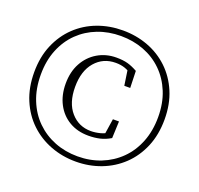

<svg xmlns="http://www.w3.org/2000/svg" viewBox="-130 -881 1074 1038"><g transform="rotate(20 407.0 -362.0)"><path d="M407 15Q330 15 262 -11Q194 -37 142.5 -86Q91 -135 61.5 -205Q32 -275 32 -363Q32 -451 61.5 -520.5Q91 -590 142.5 -639Q194 -688 262 -713.5Q330 -739 407 -739Q484 -739 552 -713.5Q620 -688 671.5 -639Q723 -590 752.5 -520.5Q782 -451 782 -363Q782 -275 752.5 -205Q723 -135 671.5 -86Q620 -37 552 -11Q484 15 407 15ZM407 -15Q479 -15 540.5 -39.5Q602 -64 648 -109.5Q694 -155 719.5 -219.5Q745 -284 745 -363Q745 -443 719 -506.5Q693 -570 647 -615Q601 -660 539.5 -683.5Q478 -707 407 -707Q336 -707 275 -683.5Q214 -660 168 -615.5Q122 -571 96 -507Q70 -443 70 -363Q70 -282 96 -217.5Q122 -153 168 -108Q214 -63 275 -39Q336 -15 407 -15ZM424 -140Q361 -140 313.5 -168Q266 -196 239.5 -246.5Q213 -297 213 -363Q213 -431 240.5 -481.5Q268 -532 316 -560.5Q364 -589 424 -589Q462 -589 489 -581.5Q516 -574 546 -557L549 -460H515L500 -561L533 -525Q508 -544 484 -552.5Q460 -561 430 -561Q358 -561 312.5 -508.5Q267 -456 267 -364Q267 -272 312.5 -220Q358 -168 428 -168Q454 -168 482.5 -175.5Q511 -183 536 -202L504 -170L519 -269H554L550 -172Q520 -154 489.5 -147Q459 -140 424 -140Z"/></g></svg>

Font: Noto Serif JP
Style: Regular
Weight: 200
Designer: Ryoko NISHIZUKA 西塚涼子 (kana & ideographs); Frank Grießhammer (Latin, Greek & Cyrillic); Wenlong ZHANG 张文龙 (bopomofo); San
Foundry: Adobe
Version: Version 2.001;hotconv 1.1.0;makeotfexe 2.6.0